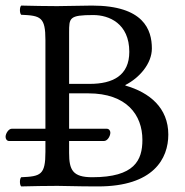

<svg xmlns="http://www.w3.org/2000/svg" viewBox="-57 -667 665 689"><path d="M191 -550C191 -603 191 -613 278 -613C334 -613 407 -583 407 -481C407 -396 348 -366 265 -366H191ZM148 -645C112.3 -645 58 -646 19 -647C13 -641 13 -620 19 -614C89 -611 106 -606 106 -523V-205H-15C-26 -205 -37 -188 -37 -176C-37 -169 -33 -161 -24 -161H106V-122C106 -39 89 -34 19 -31C13 -25 13 -4 19 2C58 1 111.9 0 149 0C184.7 0 211 2 295 2C494 2 547 -98 547 -184C547 -280 480 -335 393 -360V-362C443.1 -387.4 488 -438.7 488 -493C488 -560 459 -647 273 -647C238 -647 184 -645 148 -645ZM191 -161H316C329 -161 339 -179 339 -191C339 -197 335 -205 326 -205H191V-332H260C397 -332 454 -255 454 -165C454 -92 426 -31 274 -31C204 -31 191 -57 191 -118Z"/></svg>

Font: Libertinus Math
Style: Regular
Weight: 400
Designer: Philipp H. Poll
Foundry: Khaled Hosny
Version: Version 6.2